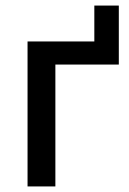

<svg xmlns="http://www.w3.org/2000/svg" viewBox="-20 -670 464 690"><path d="M79 0V-521H319V-650H407V-438H179V0Z"/></svg>

Font: Ubuntu Sans Medium
Style: Regular
Weight: 500
Designer: Dalton Maag Ltd
Foundry: Dalton Maag Ltd
Version: Version 1.006; ttfautohint (v1.8.4.7-5d5b)